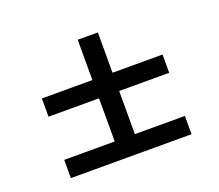

<svg xmlns="http://www.w3.org/2000/svg" viewBox="-91 -752 869 761"><g transform="rotate(-20 343.0 -371.0)"><path d="M301 -624H386V-454H597V-377H386V-195H597V-118H88V-195H301V-377H88V-454H301Z"/></g></svg>

Font: SVN-Poppins
Style: Regular
Weight: 400
Designer: Ninad Kale (Devanagari), Jonny Pinhorn (Latin)
Foundry: Indian Type Foundry
Version: Version 3.002 2017